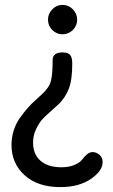

<svg xmlns="http://www.w3.org/2000/svg" viewBox="-20 -758 461 784"><path d="M27 -166Q27 -197 36 -225.5Q45 -254 62 -277.5Q79 -301 92.5 -316.5Q106 -332 126.5 -350.5Q147 -369 151 -373Q181 -400 188 -428Q195 -456 195 -513Q195 -544 236 -544Q257 -544 266 -534Q275 -524 275 -498Q275 -430 260.5 -394.5Q246 -359 221 -334Q214 -327 190 -306Q166 -285 153 -271Q140 -257 127.5 -231Q115 -205 115 -176Q115 -128 145.5 -101.5Q176 -75 230 -75Q262 -75 284 -84.5Q306 -94 315 -106Q324 -118 335 -127.5Q346 -137 358 -137Q373 -137 386 -126Q399 -115 399 -96Q399 -60 350.5 -27Q302 6 226 6Q134 6 80.5 -42.5Q27 -91 27 -166ZM176 -678Q176 -702 193.5 -720Q211 -738 235 -738Q260 -738 277.5 -720Q295 -702 295 -678Q295 -653 277.5 -635.5Q260 -618 235 -618Q211 -618 193.5 -635.5Q176 -653 176 -678Z"/></svg>

Font: TerminalDosisSemiBold
Style: Bold
Weight: 600
Designer: EdgarTolentino, PabloImpallari, IginoMarini
Foundry: EdgarTolentino, PabloImpallari, IginoMarini
Version: Version 1.006